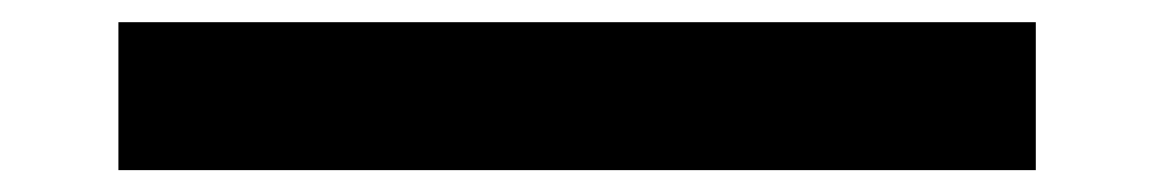

<svg xmlns="http://www.w3.org/2000/svg" viewBox="-20 -447 1040 173"><path d="M86.7 -293.7V-427H913.3V-293.7Z"/></svg>

Font: M PLUS 2 Thin
Style: Regular
Weight: 100
Designer: Coji Morishita
Foundry: UNDERFOREST DESIGN
Version: Version 1.001